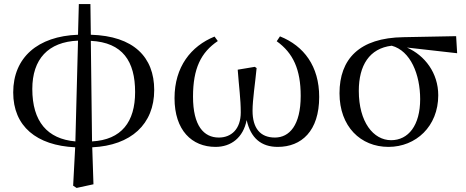

<svg xmlns="http://www.w3.org/2000/svg" viewBox="-20 -708 2292 945"><path d="M351 -12C213 -24 139 -110 139 -270C139 -417 217 -502 364 -508ZM340 206 357 217 440 199 434 17C625 8 739 -97 739 -265C739 -427 638 -531 427 -537L425 -688H368L364 -537C166 -530 45 -425 45 -253C45 -86 160 8 350 17ZM427 -507C584 -499 645 -406 645 -255C645 -108 578 -20 433 -12Z M1041 15C1117 15 1177 -30 1194 -117C1214 -28 1266 15 1347 15C1464 15 1551 -63 1551 -231C1551 -382 1476 -482 1358 -529L1342 -505C1423 -447 1460 -366 1460 -236C1460 -91 1404 -31 1333 -31C1261 -31 1223 -77 1223 -163C1223 -218 1236 -298 1243 -373L1234 -379L1150 -365C1156 -281 1165 -221 1165 -155C1165 -72 1118 -31 1057 -31C983 -31 930 -89 930 -232C930 -371 969 -450 1052 -506L1036 -528C920 -481 839 -379 839 -225C839 -67 924 15 1041 15Z M1892 15C2027 15 2137 -86 2137 -239C2137 -349 2071 -435 1983 -474L2230 -446L2225 -530L1966 -525C1748 -522 1651 -417 1651 -249C1651 -85 1755 15 1892 15ZM1908 -483C2001 -458 2048 -341 2048 -220C2048 -91 1990 -18 1905 -18C1818 -18 1746 -107 1746 -261C1746 -386 1798 -470 1908 -483Z"/></svg>

Font: Noto Serif TC Medium
Style: Regular
Weight: 500
Designer: Ryoko NISHIZUKA 西塚涼子 (kana & ideographs); Frank Grießhammer (Latin, Greek & Cyrillic); Wenlong ZHANG 张文龙 (bopomofo); San
Foundry: Adobe
Version: Version 2.001;hotconv 1.1.0;makeotfexe 2.6.0